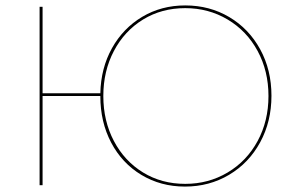

<svg xmlns="http://www.w3.org/2000/svg" viewBox="-20 -683 1083 708"><path d="M981 -330Q981 -235 939.5 -158.5Q898 -82 825 -38.5Q752 5 662 5Q573 5 501.5 -38Q430 -81 390 -157Q350 -233 350 -328V-329H137V0H126V-658H137V-339H350Q352 -432 393 -505.5Q434 -579 504.5 -621Q575 -663 663 -663Q753 -663 825.5 -620Q898 -577 939.5 -501Q981 -425 981 -330ZM970 -329Q970 -421 930 -495Q890 -569 819.5 -611Q749 -653 663 -653Q576 -653 507.5 -611Q439 -569 400 -495Q361 -421 361 -329Q361 -237 400 -163Q439 -89 507.5 -47Q576 -5 663 -5Q749 -5 819.5 -47Q890 -89 930 -163Q970 -237 970 -329Z"/></svg>

Font: Ysabeau Hairline
Style: Regular
Weight: 100
Designer: Christian Thalmann (Catharsis Fonts)
Version: Version 0.003